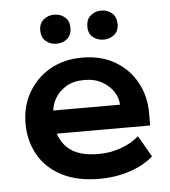

<svg xmlns="http://www.w3.org/2000/svg" viewBox="-46 -606 584 658"><g transform="rotate(-5 246.5 -277.0)"><path d="M271 10Q193 10 140 -18Q87 -46 60.5 -94Q34 -142 34 -200Q34 -258 60 -305Q86 -352 134 -380.5Q182 -409 247 -409Q313 -409 360.5 -380.5Q408 -352 433.5 -305Q459 -258 459 -200V-157H90V-237H362Q362 -259 348.5 -280.5Q335 -302 309.5 -317Q284 -332 247 -332Q210 -332 184.5 -316.5Q159 -301 145.5 -277Q132 -253 132 -228V-200Q132 -143 167 -109Q202 -75 274 -75Q316 -75 353 -88.5Q390 -102 414 -124L456 -51Q425 -23 376 -6.5Q327 10 271 10ZM164 -464Q143 -464 127.5 -477Q112 -490 112 -514Q112 -538 127.5 -551Q143 -564 164 -564Q186 -564 201 -551Q216 -538 216 -514Q216 -490 201 -477Q186 -464 164 -464ZM326 -464Q305 -464 289.5 -476.5Q274 -489 274 -513Q274 -538 289.5 -551Q305 -564 326 -564Q347 -564 362.5 -551Q378 -538 378 -513Q378 -489 362.5 -476.5Q347 -464 326 -464Z"/></g></svg>

Font: Rokkitt SemiBold
Style: Regular
Weight: 600
Designer: Vernon Adams
Foundry: Vernon Adams
Version: Version 3.103